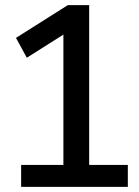

<svg xmlns="http://www.w3.org/2000/svg" viewBox="-20 -725 538 745"><path d="M62 0V-85H226V-626L269 -618L84 -501L42 -578L243 -705H326V-85H476V0Z"/></svg>

Font: Nunito Sans 7pt Condensed SemiBold
Style: Regular
Weight: 600
Width: 3
Designer: Vernon Adams
Foundry: Vernon Adams
Version: Version 3.101;gftools[0.9.27]